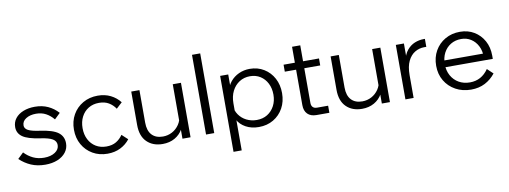

<svg xmlns="http://www.w3.org/2000/svg" viewBox="-69 -1117 4525 1708"><g transform="rotate(-10 2193.5 -263.0)"><path d="M28 -76 80 -126Q115 -89 159 -68Q203 -47 258 -47Q318 -47 356.5 -72.5Q395 -98 395 -138Q395 -173 362.5 -192.5Q330 -212 253 -223Q141 -239 95.5 -271.5Q50 -304 50 -359Q50 -404 76 -437.5Q102 -471 148 -489.5Q194 -508 253 -508Q319 -508 371 -484Q423 -460 463 -416L411 -366Q381 -403 342 -424Q303 -445 253 -445Q198 -445 162 -422Q126 -399 126 -361Q126 -333 156.5 -316.5Q187 -300 260 -290Q376 -274 423.5 -238.5Q471 -203 471 -140Q471 -94 443.5 -58.5Q416 -23 368 -3.5Q320 16 258 16Q186 16 129.5 -8.5Q73 -33 28 -76Z M969 -128 1022 -79Q988 -35 936.5 -9.5Q885 16 820 16Q745 16 686.5 -18Q628 -52 594.5 -111Q561 -170 561 -246Q561 -322 594.5 -381Q628 -440 687 -474Q746 -508 821 -508Q886 -508 937 -482.5Q988 -457 1022 -413L969 -364Q945 -400 909 -421.5Q873 -443 821 -443Q767 -443 726 -418Q685 -393 662 -348.5Q639 -304 639 -246Q639 -188 662 -143.5Q685 -99 726 -74Q767 -49 821 -49Q873 -49 909 -70.5Q945 -92 969 -128Z M1571 0H1498V-96L1497 -124V-492H1571ZM1507 -213 1522 -192Q1527 -132 1501 -85Q1475 -38 1427.5 -11Q1380 16 1318 16Q1229 16 1175.5 -37Q1122 -90 1122 -190V-492H1196V-198Q1196 -125 1231.5 -87Q1267 -49 1331 -49Q1376 -49 1414.5 -69.5Q1453 -90 1478 -127Q1503 -164 1507 -213Z M1785 0H1711V-720H1785Z M1999 194H1925V-492H1998V-343H1980Q1989 -392 2019.5 -429Q2050 -466 2095.5 -487Q2141 -508 2194 -508Q2266 -508 2322 -473.5Q2378 -439 2409.5 -380Q2441 -321 2441 -246Q2441 -170 2408.5 -111Q2376 -52 2318.5 -18Q2261 16 2187 16Q2120 16 2069.5 -11.5Q2019 -39 1993.5 -86.5Q1968 -134 1975 -193L1989 -213Q1993 -166 2019 -128.5Q2045 -91 2087 -70Q2129 -49 2179 -49Q2234 -49 2275 -74.5Q2316 -100 2339.5 -144.5Q2363 -189 2363 -246Q2363 -303 2340.5 -347.5Q2318 -392 2278 -417.5Q2238 -443 2185 -443Q2131 -443 2089 -416Q2047 -389 2023 -341.5Q1999 -294 1999 -231Z M2825 0H2709Q2657 0 2628.5 -28.5Q2600 -57 2600 -109V-636H2674V-115Q2674 -91 2687 -77.5Q2700 -64 2725 -64H2825ZM2818 -429H2498V-492H2818Z M3372 0H3299V-96L3298 -124V-492H3372ZM3308 -213 3323 -192Q3328 -132 3302 -85Q3276 -38 3228.5 -11Q3181 16 3119 16Q3030 16 2976.5 -37Q2923 -90 2923 -190V-492H2997V-198Q2997 -125 3032.5 -87Q3068 -49 3132 -49Q3177 -49 3215.5 -69.5Q3254 -90 3279 -127Q3304 -164 3308 -213Z M3776 -500V-428H3756Q3712 -428 3673 -405Q3634 -382 3610 -333Q3586 -284 3586 -206V0H3512V-492H3585V-336H3572Q3584 -396 3614 -432Q3644 -468 3683.5 -484Q3723 -500 3765 -500Z M4272 -140 4324 -91Q4285 -41 4230 -12.5Q4175 16 4104 16Q4026 16 3964.5 -18Q3903 -52 3868 -111Q3833 -170 3833 -246Q3833 -322 3866.5 -381Q3900 -440 3959 -474Q4018 -508 4093 -508Q4165 -508 4220.5 -474.5Q4276 -441 4308 -383Q4340 -325 4340 -249V-243H4264V-249Q4264 -307 4241.5 -350.5Q4219 -394 4180.5 -418.5Q4142 -443 4093 -443Q4039 -443 3998 -418Q3957 -393 3934 -349Q3911 -305 3911 -247Q3911 -189 3936 -144Q3961 -99 4004.5 -74Q4048 -49 4105 -49Q4209 -49 4272 -140ZM4340 -220H3895V-281H4324L4340 -249Z"/></g></svg>

Font: Wix Madefor Display
Style: Regular
Weight: 400
Designer: Dalton Maag Ltd
Foundry: Dalton Maag Ltd
Version: Version 3.100